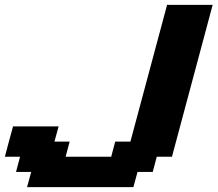

<svg xmlns="http://www.w3.org/2000/svg" viewBox="-20 -645 895 790"><path d="M91.3 125H528.8L545.9 62.5H608.4L625 0H687.5Q715.3 -104 771.2 -312.3Q827.1 -520.5 855 -625H667.5L516.6 -62.5H454.1L437.5 0H250L266.6 -62.5H204.1L221.2 -125H33.7Q27.8 -104 16.6 -62.5Q5.4 -21 0 0H62.5L45.9 62.5H108.4Z"/></svg>

Font: Faithful 32x
Style: SemiboldOblique
Weight: 400
Foundry: Faithful Resource Pack
Version: Version 1.0; January 27, 2023